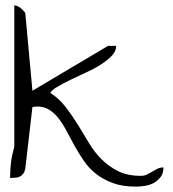

<svg xmlns="http://www.w3.org/2000/svg" viewBox="-20 -692 642 714"><path d="M117.2 -295.9Q113.3 -295.9 106.9 -294.9Q100.6 -293.9 100.6 -293.9L74.2 -66.4Q72.3 -54.7 67.4 -47.4Q62.5 -40 55.2 -36.1Q47.9 -32.2 38.1 -31.2Q28.3 -30.3 17.6 -30.3Q17.6 -62.5 21 -88.9Q24.4 -115.2 33.2 -146.5V-671.9Q39.1 -671.9 46.4 -668.5Q53.7 -665 59.6 -659.7Q65.4 -654.3 69.8 -649.4Q74.2 -644.5 74.2 -641.6L100.6 -354.5L381.8 -521.5H412.1Q412.1 -502 396 -484.9Q379.9 -467.8 354.5 -451.7Q329.1 -435.5 298.8 -421.9Q268.6 -408.2 241.7 -395Q214.8 -381.8 193.8 -369.6Q172.9 -357.4 167 -346.7Q200.2 -325.2 224.6 -293.5Q249 -261.7 270 -227.5Q291 -193.4 311.5 -159.2Q332 -125 358.9 -98.6Q385.7 -72.3 419.9 -55.2Q454.1 -38.1 503.9 -38.1Q516.6 -38.1 526.4 -43Q536.1 -47.9 545.9 -53.7Q555.7 -59.6 565.4 -64.5Q575.2 -69.3 587.9 -69.3Q587.9 -47.9 577.6 -34.2Q567.4 -20.5 552.7 -12.2Q538.1 -3.9 520 -1Q502 2 484.4 2Q435.5 2 399.9 -11.2Q364.3 -24.4 337.9 -44.9Q311.5 -65.4 293 -92.3Q274.4 -119.1 258.8 -147Q243.2 -174.8 229 -202.1Q214.8 -229.5 199.2 -250Q183.6 -270.5 164.1 -283.2Q144.5 -295.9 117.2 -295.9Z"/></svg>

Font: The Girl Next Door
Style: Regular
Weight: 400
Designer: Kimberly Geswein
Foundry: Kimberly Geswein
Version: Version 1.002 2010